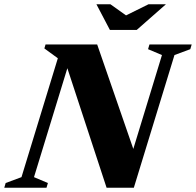

<svg xmlns="http://www.w3.org/2000/svg" viewBox="-53 -878 916 898"><path d="M171 -22 164.5 0H-33L-26.5 -22L47.5 -49.5L217.5 -605.5L154.5 -651.5L160 -670H401.5L570.5 -181.5L704.5 -620.5L639.5 -648L646 -670H843.5L837 -648L763 -620.5L573 0H445.5L262 -559L106 -49.5ZM723 -858 586.5 -738H461L398 -858H463.5L536.5 -806L641.5 -858Z"/></svg>

Font: Newsreader 16pt ExtraBold
Style: Italic
Weight: 800
Italic angle: -17°
Designer: Hugues Gentile
Foundry: Production Type
Version: Version 1.003; ttfautohint (v1.8.3)